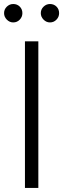

<svg xmlns="http://www.w3.org/2000/svg" viewBox="-27 -932 313 952"><path d="M38.6 -820.8Q20.5 -820.8 6.8 -834.7Q-6.8 -848.6 -6.8 -866.7Q-6.8 -885.7 6.8 -898.9Q20.5 -912.1 38.6 -912.1Q58.1 -912.1 71 -899.2Q84 -886.2 84 -866.7Q84 -848.1 70.8 -834.5Q57.6 -820.8 38.6 -820.8ZM220.7 -820.8Q202.6 -820.8 189 -834.7Q175.3 -848.6 175.3 -866.7Q175.3 -885.7 189 -898.9Q202.6 -912.1 220.7 -912.1Q240.2 -912.1 253.2 -899.2Q266.1 -886.2 266.1 -866.7Q266.1 -848.1 252.9 -834.5Q239.7 -820.8 220.7 -820.8ZM163.1 -727.1V0H96.7V-727.1Z"/></svg>

Font: Interop Light
Style: Regular
Weight: 300
Designer: Rasmus Andersson, Google, Jang Haemin
Foundry: jhaemin
Version: Version 1.007